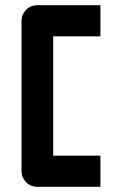

<svg xmlns="http://www.w3.org/2000/svg" viewBox="-20 -720 471 740"><path d="M124 0Q98 0 80.5 -18Q63 -36 63 -60V-640Q63 -664 80.5 -682Q98 -700 124 -700H367V-580H185V-120H367V0H124Z"/></svg>

Font: Tschichold
Style: Bold
Weight: 700
Designer: Peter Wiegel
Foundry: Peter Wiegel
Version: Version 1.000; ttfautohint (v1.3)